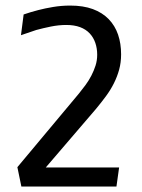

<svg xmlns="http://www.w3.org/2000/svg" viewBox="-20 -686 522 706"><path d="M238.3 -665.5Q286.1 -665.5 321.3 -652.6Q356.4 -639.6 379.6 -615.7Q402.8 -591.8 414.1 -558.8Q425.3 -525.9 425.3 -486.3Q425.3 -456.1 418.2 -430.2Q411.1 -404.3 398.9 -379.9Q386.7 -355.5 369.6 -332.3Q352.5 -309.1 333 -285.6L148.4 -70.3H418L408.2 0H58.6L43.9 -71.3L270 -341.8Q281.7 -356 293.9 -372.6Q306.2 -389.2 315.7 -407.5Q325.2 -425.8 331.3 -444.8Q337.4 -463.9 337.4 -484.9Q337.4 -507.8 330.6 -528.1Q323.7 -548.3 309.8 -563.2Q295.9 -578.1 274.4 -586.2Q252.9 -594.2 223.6 -594.2Q196.3 -594.2 167.2 -588.4Q138.2 -582.5 113.3 -575.7Q84.5 -566.4 57.1 -556.6L66.9 -632.8Q92.3 -641.6 120.6 -648.9Q145 -655.3 175.5 -660.4Q206.1 -665.5 238.3 -665.5Z"/></svg>

Font: Mako
Style: Regular
Weight: 400
Designer: vernon adams
Foundry: vernon adams
Version: Version 1.000